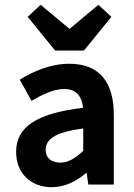

<svg xmlns="http://www.w3.org/2000/svg" viewBox="-20 -767 558 798"><path d="M47 -136C47 -48 107 11 195 11C251 11 297 -14 340 -49L347 0H453V-290C453 -427 392 -502 268 -502C191 -502 119 -471 62 -436L111 -348C156 -374 202 -397 247 -397C302 -397 321 -361 325 -319C133 -296 47 -240 47 -136ZM209 -557H329L443 -697L389 -747L269 -647L149 -747L95 -697ZM170 -144C170 -187 205 -217 326 -233V-140C293 -110 265 -91 231 -91C196 -91 170 -108 170 -144Z"/></svg>

Font: Source Sans Pro SemBd
Style: Regular
Weight: 700
Designer: Paul D. Hunt
Foundry: Adobe Systems Incorporated
Version: Version 2.020;PS 2.0;hotconv 1.0.86;makeotf.lib2.5.63406